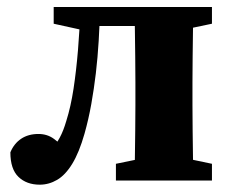

<svg xmlns="http://www.w3.org/2000/svg" viewBox="-20 -503 642 535"><path d="M90.8 11.6Q54 11.6 31.5 -10.1Q8.9 -31.7 8.9 -78.5Q19 -103 39 -116.4Q59 -129.7 87.1 -129.7Q111.4 -129.7 129.8 -116.4Q148.2 -103.1 164.1 -82.1V-69.5H122V-84.9Q136.1 -100.4 146.5 -119.5Q156.8 -138.6 164.8 -166.2Q177.3 -205.8 184.9 -255.7Q192.5 -305.7 197.3 -363.5Q202.1 -421.4 204.3 -483.5H258.8Q257.8 -435.5 255 -389.1Q252.2 -342.8 247.1 -299Q241.9 -255.2 234.4 -213.1Q226.9 -171 215.5 -130.5Q200.5 -77.8 181.2 -46.4Q162 -15.1 139.1 -1.8Q116.2 11.6 90.8 11.6ZM129.6 -436.9V-483.5H239.8V-416.9H220.5ZM233.5 -430.6V-483.5H436.8V-430.6ZM303 0V-46.6L400.5 -66.6H475.2L570.6 -46.6V0ZM354.3 0Q355.3 -23 355.8 -60.4Q356.3 -97.7 356.8 -138.2Q357.3 -178.7 357.3 -210V-273.5Q357.3 -304.8 356.8 -345.3Q356.3 -385.8 355.8 -423.6Q355.3 -461.5 354.3 -483.5H519.3Q518.3 -461.5 517.8 -423.6Q517.3 -385.8 516.8 -345.3Q516.3 -304.8 516.3 -273.5V-210Q516.3 -178.7 516.8 -138.2Q517.3 -97.7 517.8 -60.4Q518.3 -23 519.3 0ZM436.8 -416.9V-483.5H570.6V-436.9L475.2 -416.9Z"/></svg>

Font: Source Serif 4 Variable
Style: Regular
Weight: 400
Designer: Frank Grießhammer
Foundry: Adobe
Version: Version 4.005;hotconv 1.1.0;makeotfexe 2.6.0